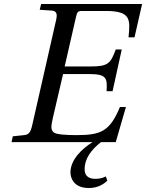

<svg xmlns="http://www.w3.org/2000/svg" viewBox="-20 -712 732 962"><path d="M38 0H444C386 36 333 91 333 152C333 173 344 230 425 230C454 230 488 222 518 193L510 172C490 182 474 184 457 184C427 184 404 171 404 137C404 81 438 38 486 0H560L611 -176H581C530 -53 485 -35 362 -35C313 -35 263 -38 250 -48C235 -60 234 -75 245 -122L296 -341H427C515 -341 518 -320 514 -255H544L590 -464H560C534 -395 523 -379 435 -379H304L361 -628C366 -652 372 -657 389 -657H510C636 -657 633 -615 624 -525H654L692 -692H186L179 -663L239 -659C262 -657 269 -645 261 -611L141 -83C133 -49 124 -37 100 -35L44 -29Z"/></svg>

Font: Heuristica
Style: Italic
Weight: 400
Italic angle: -13°
Version: Version 1.0.1